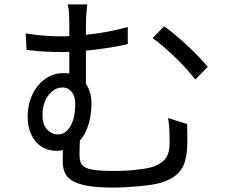

<svg xmlns="http://www.w3.org/2000/svg" viewBox="-20 -810 1040 867"><path d="M172 -289Q172 -247 193 -225Q214 -203 241 -203Q262 -203 277 -215Q292 -227 301.5 -246.5Q311 -266 315.5 -290.5Q320 -315 320 -340Q320 -375 304 -395Q288 -415 263 -415Q226 -415 199 -380Q172 -345 172 -289ZM825 -250Q825 -230 825.5 -216.5Q826 -203 826 -192Q826 -181 826 -169.5Q826 -158 825 -143Q823 -108 815.5 -82Q808 -56 792.5 -37Q777 -18 753.5 -4.5Q730 9 696 18Q680 22 655 25.5Q630 29 601.5 31.5Q573 34 544 35.5Q515 37 491 37Q417 37 372 28.5Q327 20 303 4Q279 -12 271 -34.5Q263 -57 263 -84Q263 -97 263.5 -109Q264 -121 264 -132Q250 -129 233 -129Q212 -129 189.5 -137Q167 -145 148 -163.5Q129 -182 117 -212Q105 -242 105 -285Q105 -323 116.5 -358.5Q128 -394 149.5 -421Q171 -448 201 -464Q231 -480 267 -480Q274 -480 280.5 -479.5Q287 -479 293 -478V-576Q284 -575 275 -575Q266 -575 258 -575Q226 -575 184.5 -577Q143 -579 100 -585L96 -659Q141 -652 178.5 -649Q216 -646 253 -646Q263 -646 272.5 -646Q282 -646 293 -647V-696Q293 -726 291.5 -750Q290 -774 286 -790H374Q372 -774 370 -749Q368 -724 368 -696V-653Q463 -662 557 -688V-611Q511 -600 462.5 -593Q414 -586 368 -581V-432Q393 -394 393 -344Q393 -323 390.5 -300.5Q388 -278 382 -256Q376 -234 366 -213Q356 -192 341 -176Q340 -160 339.5 -143.5Q339 -127 339 -113Q339 -92 343.5 -78Q348 -64 363.5 -55Q379 -46 410.5 -42Q442 -38 496 -38Q517 -38 540.5 -39Q564 -40 587.5 -42.5Q611 -45 631 -48Q651 -51 664 -55Q703 -66 724.5 -90.5Q746 -115 746 -165Q746 -194 745 -220.5Q744 -247 739 -277ZM721 -691Q743 -676 770 -653.5Q797 -631 824.5 -605.5Q852 -580 876.5 -554.5Q901 -529 918 -508L862 -451Q844 -474 819.5 -501Q795 -528 768.5 -553.5Q742 -579 716 -601Q690 -623 669 -638Z"/></svg>

Font: SpoqaHanSans-Regular
Style: Regular
Weight: 400
Designer: [Spoqa Han Sans] Dong-huui Kim \uAE40 \uB3D9 \uD718  Younghwa Kang \uAC15 \uC601 \uD654  [Noto Sans] Ryoko NISHIZUKA \u8
Foundry: Spoqa (http://www.spoqa-han-sans.com)
Version: Version 2.000